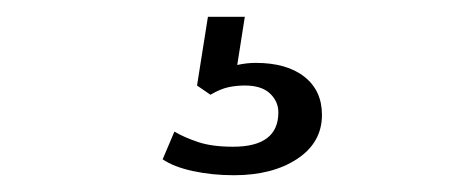

<svg xmlns="http://www.w3.org/2000/svg" viewBox="-20 -30 540 229"><path d="M259 179Q233 179 210 174Q187 169 174 160L188 127Q200 134 216.5 139.5Q233 145 258 145Q312 145 312 104Q312 91 302 81.5Q292 72 272 72Q262 72 252.5 74Q243 76 231 83L215 72L228 -10H272L261 60L241 55Q252 50 263 47.5Q274 45 285 45Q322 45 343 61.5Q364 78 364 107Q364 140 334.5 159.5Q305 179 259 179Z"/></svg>

Font: Rokkitt
Style: Regular
Weight: 400
Designer: Vernon Adams
Foundry: Vernon Adams
Version: Version 3.103